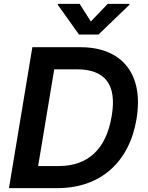

<svg xmlns="http://www.w3.org/2000/svg" viewBox="-20 -971 764 991"><path d="M488.3 -792.6 647.7 -946 648.4 -951H535.9L448.9 -860.1L391.3 -951H279.1L278.4 -946L387.8 -792.6ZM394.9 -727.3H147L26.3 0H276.3C497.9 0 647.7 -133.2 684.7 -357.2C723 -587 611.5 -727.3 394.9 -727.3ZM556.5 -371.8C528.4 -201 434.3 -114 283 -114H176.8L259.9 -613.3H375.4C523.1 -613.3 584.2 -534.8 556.5 -371.8Z"/></svg>

Font: TID UI Semi Bold
Style: Italic
Weight: 600
Italic angle: -9.39999°
Designer: The TID Project Authors
Foundry: Bakken & Bæck
Version: Version 1.001;hotconv 1.0.109;makeotfexe 2.5.65596